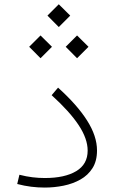

<svg xmlns="http://www.w3.org/2000/svg" viewBox="-20 -868 531 893"><path d="M200.7 -795.4 253.4 -848.1 306.6 -795.4 253.4 -742.2ZM285.6 -650.4 338.4 -703.1 391.6 -650.4 338.4 -597.2ZM115.7 -650.4 168.5 -703.1 221.7 -650.4 168.5 -597.2ZM431.2 -168Q431.2 -119.1 410.2 -85.9Q389.2 -52.7 354 -33Q318.8 -13.2 275.6 -4.4Q232.4 4.4 188 4.4Q156.7 4.4 125 0.5Q93.3 -3.4 60.1 -12.2L70.3 -55.2Q102.5 -46.9 131.3 -43.5Q160.2 -40 188.5 -40Q281.2 -40 334.5 -72Q387.7 -104 387.7 -167.5Q387.7 -222.7 345.9 -285.9Q304.2 -349.1 220.2 -425.3L250 -460.4Q338.9 -380.4 385 -307.6Q431.2 -234.9 431.2 -168Z"/></svg>

Font: Estedad-FD ExtraLight
Style: Regular
Weight: 200
Designer: Amin Abedi
Version: Version 7.3